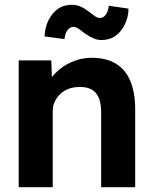

<svg xmlns="http://www.w3.org/2000/svg" viewBox="-20 -781 662 801"><path d="M58 -529H194L198 -421L170 -409Q181 -445 209.5 -474.5Q238 -504 278 -522Q318 -540 362 -540Q422 -540 462.5 -516Q503 -492 523.5 -443.5Q544 -395 544 -324V0H402V-313Q402 -349 392 -373Q382 -397 361.5 -408Q341 -419 311 -418Q287 -418 266.5 -410.5Q246 -403 231.5 -389Q217 -375 208.5 -357Q200 -339 200 -318V0H130Q107 0 89 0Q71 0 58 0ZM333 -642Q315 -657 305 -663Q295 -669 287 -669Q273 -669 262.5 -656.5Q252 -644 249 -618L166 -629Q168 -683 198.5 -722Q229 -761 280 -761Q298 -761 314 -754.5Q330 -748 350 -733Q365 -721 376 -713.5Q387 -706 397 -706Q411 -706 421 -719.5Q431 -733 434 -757L516 -745Q516 -711 501.5 -680.5Q487 -650 462.5 -632Q438 -614 404 -614Q386 -614 370 -621Q354 -628 333 -642Z"/></svg>

Font: Our Lexend SemiBold
Style: Regular
Weight: 600
Designer: Bonnie Shaver-Troup, Thomas Jockin
Foundry: Lexend
Version: Version 1.007